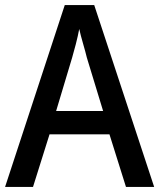

<svg xmlns="http://www.w3.org/2000/svg" viewBox="-20 -736 627 756"><path d="M476 0 411 -207H175L110 0H0L235 -716H351L587 0ZM322 -509Q317 -530 307 -564.5Q297 -599 292 -622Q287 -595 278.5 -562Q270 -529 264 -509L201 -299H386Z"/></svg>

Font: Noto Sans Gurmukhi UI SemiCondensed Medium
Style: Regular
Weight: 500
Width: 4
Designer: Jelle Bosma - Monotype Design Team
Foundry: Monotype Imaging Inc.
Version: Version 2.004; ttfautohint (v1.8.4.7-5d5b)